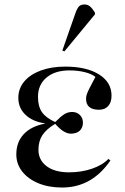

<svg xmlns="http://www.w3.org/2000/svg" viewBox="-20 -825 559 859"><path d="M258 14Q198 14 152 -5Q106 -24 79.5 -57.5Q53 -91 53 -134Q53 -189 86 -224.5Q119 -260 181 -272V-273Q126 -281 94 -311.5Q62 -342 62 -387Q62 -429 88.5 -460.5Q115 -492 162.5 -509.5Q210 -527 272 -527Q367 -527 423 -492Q479 -457 479 -397Q479 -367 464 -350.5Q449 -334 423 -334Q365 -334 365 -383Q365 -392 368 -402Q371 -412 380.5 -430.5Q390 -449 407 -481Q389 -495 358 -502.5Q327 -510 291 -510Q226 -510 188 -478Q150 -446 150 -392Q150 -349 167.5 -323.5Q185 -298 227 -279Q253 -305 268.5 -314.5Q284 -324 303 -324Q324 -324 337.5 -310.5Q351 -297 351 -276Q351 -254 337 -240.5Q323 -227 297 -227Q265 -227 227 -271Q187 -247 169.5 -220Q152 -193 152 -155Q152 -109 188.5 -81.5Q225 -54 289 -54Q344 -54 391 -70Q438 -86 465 -114L474 -107Q391 14 258 14ZM268 -595 259 -599 316 -762Q325 -788 333.5 -796.5Q342 -805 358 -805Q372 -805 382.5 -796.5Q393 -788 405 -768V-761Z"/></svg>

Font: Literata 72pt
Style: Regular
Weight: 400
Designer: Latin by Veronika Burian and Jose Scaglione. Greek by Irene Vlachou. Cyrillic by Vera Evstafieva.
Foundry: TypeTogether
Version: Version 3.002